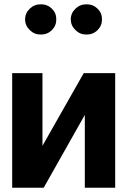

<svg xmlns="http://www.w3.org/2000/svg" viewBox="-20 -883 599 903"><path d="M179.7 -197.1 373.8 -539.1H521.7V0H378.9V-342.6L185.5 0H37.3V-539.1H179.7ZM171.9 -720.5Q141.7 -720.2 120.1 -741.4Q98.4 -762.6 97.7 -791.8Q98.4 -821.6 120.1 -842.3Q141.7 -863 171.9 -862.7Q202.7 -863 224 -842.3Q245.3 -821.6 244.5 -791.8Q245.3 -762.6 224 -741.4Q202.7 -720.2 171.9 -720.5ZM386.9 -720.5Q356.7 -720.2 335 -741.4Q313.2 -762.6 312.7 -791.8Q313.2 -821.6 335 -842.3Q356.7 -863 386.9 -862.7Q417.5 -863 438.8 -842.3Q460.1 -821.6 459.6 -791.8Q460.1 -762.6 438.8 -741.4Q417.5 -720.2 386.9 -720.5Z"/></svg>

Font: Inter Display V
Style: Regular
Weight: 400
Designer: Rasmus Andersson
Foundry: rsms
Version: Version 3.015;git-src